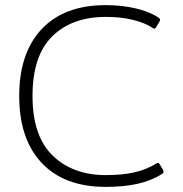

<svg xmlns="http://www.w3.org/2000/svg" viewBox="-20 -715 715 750"><path d="M55 -340Q55 -508 143 -601.5Q231 -695 393 -695Q453 -695 507 -683Q561 -671 598 -647Q604 -643 605 -640Q606 -637 603 -631L590 -609Q587 -603 583 -603Q581 -603 576 -606Q546 -626 499 -637.5Q452 -649 394 -649Q261 -649 184 -573Q107 -497 107 -340Q107 -184 185.5 -107.5Q264 -31 394 -31Q459 -31 506 -42Q553 -53 590 -76Q595 -79 597 -79Q601 -79 604 -73L617 -51Q619 -45 619 -44Q619 -39 612 -35Q571 -9 517.5 3Q464 15 393 15Q231 15 143 -78.5Q55 -172 55 -340Z"/></svg>

Font: Mitr ExtraLight
Style: Regular
Weight: 275
Designer: Thanarat Vachiruckul
Foundry: Cadson Demak Co.,Ltd.
Version: Version 1.001